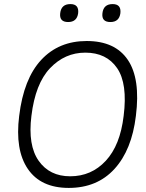

<svg xmlns="http://www.w3.org/2000/svg" viewBox="-20 -911 716 941"><path d="M275 -846Q280 -891 325 -891Q368 -891 363 -846Q357 -803 314 -803Q270 -803 275 -846ZM482 -846Q487 -891 532 -891Q575 -891 570 -846Q564 -803 521 -803Q477 -803 482 -846ZM74 -343Q96 -525 182 -617.5Q268 -710 405 -710Q544 -710 606.5 -617.5Q669 -525 646 -343Q626 -176 541 -83Q456 10 317 10Q180 10 116.5 -83Q53 -176 74 -343ZM324 -47Q428 -47 498.5 -123Q569 -199 586 -343Q606 -501 554 -577Q502 -653 398 -653Q298 -653 225.5 -577Q153 -501 134 -343Q116 -199 169.5 -123Q223 -47 324 -47Z"/></svg>

Font: Haskoy Light
Style: Italic
Weight: 300
Designer: Ertekin Erdin
Foundry: Ertekin Erdin
Version: Version 2.000; ttfautohint (v1.8.4.7-5d5b)